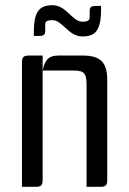

<svg xmlns="http://www.w3.org/2000/svg" viewBox="-20 -723 499 743"><path d="M205 -508C166 -508 153 -488 145 -450V-508H92C71 -508 65 -502 65 -481V0H118C139 0 145 -6 145 -27V-450H268C309 -450 315 -434 315 -393V0H368C389 0 395 -6 395 -27V-413C395 -482 369 -508 300 -508ZM155 -629C155 -641 164 -645 183 -645C222 -645 244 -582 299 -582C346 -582 371 -602 371 -684V-700H351C336 -700 327 -698 327 -680V-655C327 -641 312 -639 299 -639C259 -639 238 -703 182 -703C135 -702 111 -682 111 -600V-584H131C146 -584 155 -586 155 -604Z"/></svg>

Font: Rationale One
Style: Regular
Weight: 400
Designer: Cyreal (www.cyreal.org)
Foundry: Cyreal (www.cyreal.org)
Version: Version 1.001